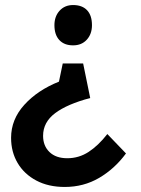

<svg xmlns="http://www.w3.org/2000/svg" viewBox="-20 -565 560 762"><path d="M310 -313 338 -176Q247 -152 199 -116Q151 -80 151 -26Q151 14 176.5 38.5Q202 63 247 63Q293 63 331.5 38Q370 13 406 -33L480 44Q435 105 373.5 141Q312 177 237 177Q172 177 124 151.5Q76 126 50 82Q24 38 24 -18Q24 -91 76.5 -149Q129 -207 214 -241L229 -313ZM345 -465Q345 -430 324.5 -407.5Q304 -385 270 -385Q235 -385 215.5 -406Q196 -427 196 -465Q196 -500 216.5 -522.5Q237 -545 270 -545Q306 -545 325.5 -524.5Q345 -504 345 -465Z"/></svg>

Font: Readex Pro Medium
Style: Regular
Weight: 500
Designer: Bonnie Shaver-Troup, Thomas Jockin
Foundry: Lexend
Version: Version 1.204; ttfautohint (v1.8.4.7-5d5b)